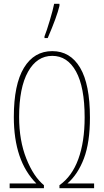

<svg xmlns="http://www.w3.org/2000/svg" viewBox="-20 -994 548 1014"><path d="M81 -376Q81 -252 119 -156.5Q157 -61 212 -16V0H31V-25H172Q53 -144 53 -376Q53 -548 106.5 -636Q160 -724 256 -724Q351 -724 403 -636.5Q455 -549 455 -373Q455 -242 423.5 -158Q392 -74 336 -25H477V0H294V-16Q360 -62 393.5 -153.5Q427 -245 427 -374Q427 -534 381.5 -616.5Q336 -699 256 -699Q175 -699 128 -615Q81 -531 81 -376ZM215 -802Q226 -829 243 -886Q260 -943 266 -974H294V-963Q281 -907 232 -793H215Z"/></svg>

Font: Noto Sans Display Thin Cond
Style: Regular
Weight: 250
Width: 3
Designer: Monotype Design team
Foundry: Monotype Imaging Inc.
Version: Version 1.000